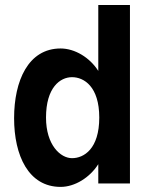

<svg xmlns="http://www.w3.org/2000/svg" viewBox="-20 -730 588 764"><path d="M371.1 0H497.1V-710H371.1V-447.8C337.4 -501 277.8 -537.1 221.2 -537.1C92.3 -537.1 36.1 -408.2 36.1 -259.8C36.1 -111.3 93.3 13.7 221.2 13.7C277.8 13.7 337.4 -23.4 371.1 -76.7ZM163.1 -262.2C163.1 -381.8 219.2 -422.9 266.6 -422.9C314 -422.9 375 -385.7 375 -262.2C375 -137.7 314 -100.6 266.6 -100.6C220.7 -100.6 163.1 -152.8 163.1 -262.2Z"/></svg>

Font: Tuffy
Style: Bold
Weight: 700
Designer: Thatcher Ulrich, Karoly Barta, Michael Everson
Version: Version 001.270